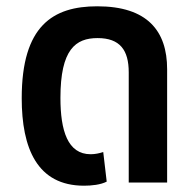

<svg xmlns="http://www.w3.org/2000/svg" viewBox="-20 -580 620 610"><path d="M247 10C271 10 300 7 319 -3L308 -97C296 -93 282 -90 268 -90C195 -90 172 -165 172 -269C172 -423 220 -459 290 -459C361 -459 389 -421 389 -350V0H511V-360C511 -482 448 -560 289 -560C148 -560 49 -498 49 -268C49 -109 98 10 247 10Z"/></svg>

Font: Noto Sans Thai SemCond SemBd
Style: Regular
Weight: 600
Width: 4
Designer: Monotype Design Team
Foundry: Monotype Imaging Inc.
Version: Version 2.002